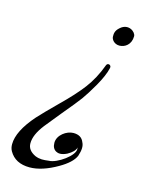

<svg xmlns="http://www.w3.org/2000/svg" viewBox="-104 -400 603 792"><g transform="rotate(15 198.0 -4.5)"><path d="M170 78C203 39 225 11 237 -5C249 -22 264 -45 281 -75C298 -105 310 -132 315 -155C318 -168 301 -174 296 -162C281 -121 262 -86 240 -57C218 -28 188 5 151 41C114 78 87 105 72 122C28 172 6 216 6 253C6 264 8 273 13 282C30 312 59 327 100 327C135 327 175 314 218 289C251 270 273 250 282 229C291 202 291 184 284 171C277 152 262 143 239 143C210 143 173 169 173 202C173 219 179 230 190 236C199 241 213 243 236 232C256 221 268 209 271 196V201C276 230 205 280 170 280C147 283 132 284 112 276C89 265 78 250 78 230C78 205 90 178 114 147ZM377 -307C377 -325 343 -352 311 -324C292 -308 293 -294 293 -283C293 -272 305 -254 328 -254C351 -254 377 -271 377 -307Z"/></g></svg>

Font: VL Great Vibes
Style: Regular
Weight: 400
Designer: Robert E. Leuschke
Foundry: Robert E. Leuschke
Version: Version 1.001